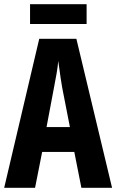

<svg xmlns="http://www.w3.org/2000/svg" viewBox="-20 -900 557 920"><path d="M370 0 336 -172H182L148 0H0L168 -714H346L517 0ZM278 -480Q274 -504 270.5 -526.5Q267 -549 264.5 -569.5Q262 -590 259 -608Q257 -582 251.5 -549.5Q246 -517 239 -482L203 -291H315ZM395 -880V-785H124V-880Z"/></svg>

Font: Noto Sans Display ExtraCondensed
Style: Bold
Weight: 700
Width: 2
Designer: Monotype Design Team
Foundry: Monotype Imaging Inc.
Version: Version 2.003